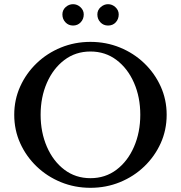

<svg xmlns="http://www.w3.org/2000/svg" viewBox="-20 -884 864 917"><path d="M412 -684Q487 -684 553 -657Q619 -630 669 -582Q719 -534 747.5 -471Q776 -408 776 -336Q776 -263 747.5 -200Q719 -137 669 -89Q619 -41 553 -14Q487 13 412 13Q337 13 271 -14Q205 -41 155 -89Q105 -137 76.5 -200Q48 -263 48 -336Q48 -408 76.5 -471Q105 -534 155 -582Q205 -630 271 -657Q337 -684 412 -684ZM412 -638Q341 -638 287.5 -597.5Q234 -557 204 -488.5Q174 -420 174 -336Q174 -252 204 -183Q234 -114 287.5 -73.5Q341 -33 412 -33Q483 -33 536.5 -73.5Q590 -114 620 -183Q650 -252 650 -336Q650 -420 620 -488.5Q590 -557 536.5 -597.5Q483 -638 412 -638ZM329 -762Q307 -762 292.5 -777.5Q278 -793 278 -815Q278 -836 293.5 -850Q309 -864 329 -864Q349 -864 364.5 -849.5Q380 -835 380 -815Q380 -793 365.5 -777.5Q351 -762 329 -762ZM496 -762Q474 -762 459.5 -777.5Q445 -793 445 -815Q445 -836 461 -850Q477 -864 496 -864Q516 -864 531.5 -849.5Q547 -835 547 -815Q547 -793 533 -777.5Q519 -762 496 -762Z"/></svg>

Font: Sedan SC
Style: Regular
Weight: 400
Designer: Sebastian Salazar
Foundry: Sebastian Salazar
Version: Version 1.100; ttfautohint (v1.8.4.7-5d5b)